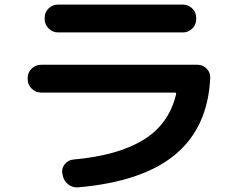

<svg xmlns="http://www.w3.org/2000/svg" viewBox="-20 -763 1040 829"><path d="M157.2 -363.3Q133.8 -363.3 116.7 -380.4Q99.6 -397.5 99.6 -419.9V-426.8Q99.6 -450.2 116.7 -466.8Q133.8 -483.4 157.2 -483.4H832Q855.5 -483.4 872.1 -466.8Q888.7 -450.2 887.7 -426.8Q877.9 -213.9 737.3 -96.2Q596.7 21.5 317.4 45.9Q293 47.9 273.9 32.7Q254.9 17.6 251 -5.9L249 -13.7Q245.1 -36.1 259.8 -54.2Q274.4 -72.3 296.9 -74.2Q486.3 -90.8 597.7 -158.2Q709 -225.6 740.2 -355.5Q742.2 -363.3 734.4 -363.3ZM230.5 -743.2H769.5Q793 -743.2 810.1 -726.6Q827.1 -710 827.1 -686.5V-679.7Q827.1 -656.2 810.1 -639.6Q793 -623 769.5 -623H230.5Q207 -623 189.9 -640.1Q172.9 -657.2 172.9 -679.7V-686.5Q172.9 -710 189.9 -726.6Q207 -743.2 230.5 -743.2Z"/></svg>

Font: Rounded Mgen+ 1mn bold
Style: Bold
Weight: 700
Designer: [Source Han Sans]
Ryoko NISHIZUKA  (kana & ideographs); Paul D. Hunt (Latin, Greek & Cyrillic); Wenlong ZHANG  (bopomofo
Version: Version 1.059.20150602